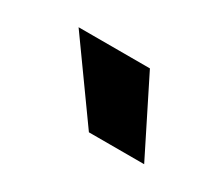

<svg xmlns="http://www.w3.org/2000/svg" viewBox="-44 -791 385 331"><g transform="rotate(30 148.0 -626.0)"><path d="M256 -552H146L40 -700H182Z"/></g></svg>

Font: Rootstock Sans Headline
Style: Bold
Weight: 700
Designer: Florian Karsten
Foundry: Florian Karsten
Version: Version 2.000;FEAKit 1.0